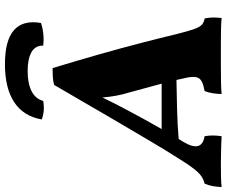

<svg xmlns="http://www.w3.org/2000/svg" viewBox="-124 -825 918 778"><g transform="rotate(-90 335.0 -436.0)"><path d="M-34 3Q-33 -17 -30 -33.5Q-27 -50 -20 -66Q-3 -70 10.5 -79.5Q24 -89 40.5 -110Q57 -131 81 -170Q113 -220 152 -286Q191 -352 246.5 -446.5Q302 -541 380 -676Q398 -680 413 -681Q428 -682 448 -682Q477 -587 503 -495.5Q529 -404 550 -323Q571 -242 586 -179Q598 -131 606.5 -107.5Q615 -84 625 -76Q635 -68 649 -66Q656 -38 651 3Q631 1 602.5 0.5Q574 0 547 0Q520 0 504 0Q488 0 457 0Q426 0 394.5 0.5Q363 1 343 3Q344 -38 355 -66Q398 -73 407.5 -90Q417 -107 408 -144Q404 -162 400 -180Q342 -179 281 -177.5Q220 -176 161 -171Q154 -161 148 -150Q105 -77 172 -66Q175 -50 175 -33Q175 -16 172 3Q159 2 138 1.5Q117 1 95 0.5Q73 0 57 0Q31 0 7.5 0.5Q-16 1 -34 3ZM276 -376Q240 -308 201 -240H385Q376 -274 366.5 -308Q357 -342 348 -376Q334 -420 329 -480Q315 -451 301.5 -424.5Q288 -398 276 -376ZM464 -875Q656 -875 631 -729Q611 -722 586.5 -719.5Q562 -717 539 -720Q540 -752 512.5 -767.5Q485 -783 436 -783Q387 -783 355.5 -767.5Q324 -752 315 -720Q293 -716 273.5 -718Q254 -720 240 -726Q253 -800 310 -837.5Q367 -875 464 -875Z"/></g></svg>

Font: Vollkorn ExtraBold
Style: Italic
Weight: 800
Italic angle: -11°
Designer: Friedrich Althausen
Foundry: Friedrich Althausen
Version: Version 5.000; ttfautohint (v1.8.3)